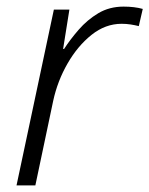

<svg xmlns="http://www.w3.org/2000/svg" viewBox="-20 -561 452 581"><path d="M30 0 143 -532H190L171 -413H174Q192 -441 218 -471Q244 -501 277.5 -521Q311 -541 354 -541Q387 -541 412 -534L400 -482Q388 -485 375 -487Q362 -489 348 -489Q299 -489 257 -455.5Q215 -422 184.5 -369Q154 -316 141 -256L87 0Z"/></svg>

Font: Noto Sans Light
Style: Italic
Weight: 300
Italic angle: -12°
Designer: Monotype Design Team
Foundry: Monotype Imaging Inc.
Version: Version 2.013; ttfautohint (v1.8.4.7-5d5b)